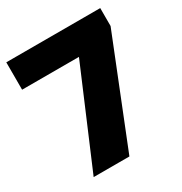

<svg xmlns="http://www.w3.org/2000/svg" viewBox="-172 -867 941 993"><g transform="rotate(-30 298.0 -370.0)"><path d="M101 0 346 -576.5H6.5V-740H567.5V-633L314.5 0Z"/></g></svg>

Font: Encode Sans Expanded Expanded ExtraBold
Style: Regular
Weight: 800
Width: 7
Designer: Multiple Designers
Foundry: Impallari Type
Version: Version 3.000; ttfautohint (v1.8.3) -l 8 -r 50 -G 200 -x 14 